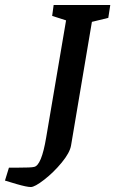

<svg xmlns="http://www.w3.org/2000/svg" viewBox="-117 -625 464 773"><path d="M319 -553 253 -537 169 -39Q164 -10 131.5 29.5Q99 69 61 98.5Q23 128 7 128Q-9 128 -50.5 116Q-92 104 -97 102L-81 50H-47Q10 50 20 47Q50 42 69 -72L149 -543L93 -561L99 -605H327Z"/></svg>

Font: Grenze Medium
Style: Italic
Weight: 500
Italic angle: -10°
Designer: Renata Polastri
Foundry: Omnibus-Type
Version: Version 1.002; ttfautohint (v1.8)